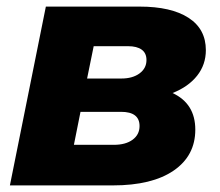

<svg xmlns="http://www.w3.org/2000/svg" viewBox="-20 -562 666 582"><path d="M572 -169Q572 -90 506.5 -45Q441 0 322 0H10L119 -542H403Q499 -542 551.5 -508Q604 -474 604 -410Q604 -366 577.5 -332.5Q551 -299 503 -280Q572 -248 572 -169ZM244 -324H348Q382 -324 403 -339.5Q424 -355 424 -380Q424 -401 409.5 -411.5Q395 -422 368 -422H264ZM403 -180Q403 -223 347 -223H224L204 -123H325Q361 -123 382 -138.5Q403 -154 403 -180Z"/></svg>

Font: Montserrat Alternates ExtraBold
Style: Italic
Weight: 800
Italic angle: -11.3°
Designer: Julieta Ulanovsky
Foundry: Julieta Ulanovsky
Version: Version 7.200